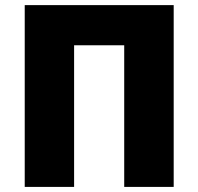

<svg xmlns="http://www.w3.org/2000/svg" viewBox="-20 -734 779 754"><path d="M662.1 0H467.8V-556.2H271V0H77.1V-713.9H662.1Z"/></svg>

Font: OpenSans-ExtraBold
Style: Regular
Weight: 800
Foundry: Ascender Corporation
Version: Version 1.10